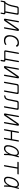

<svg xmlns="http://www.w3.org/2000/svg" viewBox="3203 -3857 740 7294"><g transform="rotate(90 3573.0 -210.0)"><path d="M-34 140Q-45 140 -50 134.5Q-55 129 -53 118L-29 -15Q-27 -30 -18 -37.5Q-9 -45 6 -45H10Q27 -63 48.5 -97Q70 -131 89 -176.5Q108 -222 120 -276L166 -490Q173 -520 190.5 -535Q208 -550 238 -550H435Q465 -550 477 -535Q489 -520 484 -490L406 -45H418Q448 -45 460 -30Q472 -15 467 15L449 118Q447 129 440.5 134.5Q434 140 423 140Q412 140 407 134Q402 128 404 117L420 30Q422 15 416 7.5Q410 0 395 0H43Q28 0 19 7.5Q10 15 8 30L-8 117Q-10 128 -16.5 134Q-23 140 -34 140ZM432 -475Q434 -490 428 -497.5Q422 -505 407 -505H250Q235 -505 226 -497.5Q217 -490 214 -475L170 -276Q158 -222 139.5 -176.5Q121 -131 100.5 -97Q80 -63 63 -45H356Z M637 -37 724 -535Q726 -548 733.5 -554Q741 -560 754 -560Q767 -560 771.5 -554Q776 -548 774 -535L694 -80Q693 -77 694 -75.5Q695 -74 697 -74Q699 -74 700.5 -75.5Q702 -77 704 -80L1009 -527Q1020 -543 1032 -551.5Q1044 -560 1062 -560Q1085 -560 1095 -548Q1105 -536 1100 -513L1013 -15Q1011 -2 1003.5 4Q996 10 983 10Q970 10 965.5 4Q961 -2 963 -15L1043 -470Q1044 -473 1043 -474.5Q1042 -476 1040 -476Q1038 -476 1036.5 -474.5Q1035 -473 1033 -470L728 -23Q717 -7 705 1.5Q693 10 675 10Q652 10 642 -2Q632 -14 637 -37Z M1269 -278Q1282 -353 1309.5 -406.5Q1337 -460 1375 -494Q1413 -528 1460.5 -544Q1508 -560 1560 -560Q1592 -560 1615.5 -555Q1639 -550 1654.5 -541.5Q1670 -533 1679.5 -522Q1689 -511 1694 -500Q1704 -477 1696.5 -465Q1689 -453 1678 -448Q1667 -444 1658 -448Q1649 -452 1643 -466Q1635 -485 1609 -497.5Q1583 -510 1549 -510Q1515 -510 1478.5 -495.5Q1442 -481 1409.5 -451.5Q1377 -422 1353 -377.5Q1329 -333 1318 -273Q1309 -219 1315.5 -176Q1322 -133 1343 -103Q1364 -73 1398 -56.5Q1432 -40 1478 -40Q1513 -40 1539.5 -48.5Q1566 -57 1587 -71Q1599 -79 1611 -81Q1623 -83 1629 -75Q1632 -71 1633 -65.5Q1634 -60 1632.5 -54.5Q1631 -49 1627 -43.5Q1623 -38 1617 -33Q1603 -22 1587 -14Q1571 -6 1551.5 -0.5Q1532 5 1509 7.5Q1486 10 1457 10Q1405 10 1364 -7Q1323 -24 1297.5 -59Q1272 -94 1264 -148.5Q1256 -203 1269 -278Z M2250 115Q2248 128 2240.5 134Q2233 140 2220 140Q2207 140 2202.5 134Q2198 128 2200 115L2215 30Q2217 15 2211 7.5Q2205 0 2190 0H1890Q1860 0 1848 -15Q1836 -30 1841 -60L1924 -535Q1926 -548 1933.5 -554Q1941 -560 1954 -560Q1967 -560 1971.5 -554Q1976 -548 1974 -535L1891 -60Q1889 -52 1892 -48.5Q1895 -45 1903 -45H2151L2237 -535Q2239 -548 2246.5 -554Q2254 -560 2267 -560Q2280 -560 2284.5 -554Q2289 -548 2287 -535L2201 -45H2218Q2248 -45 2260 -30Q2272 -15 2267 15Z M2437 -37 2524 -535Q2526 -548 2533.5 -554Q2541 -560 2554 -560Q2567 -560 2571.5 -554Q2576 -548 2574 -535L2494 -80Q2493 -77 2494 -75.5Q2495 -74 2497 -74Q2499 -74 2500.5 -75.5Q2502 -77 2504 -80L2809 -527Q2820 -543 2832 -551.5Q2844 -560 2862 -560Q2885 -560 2895 -548Q2905 -536 2900 -513L2813 -15Q2811 -2 2803.5 4Q2796 10 2783 10Q2770 10 2765.5 4Q2761 -2 2763 -15L2843 -470Q2844 -473 2843 -474.5Q2842 -476 2840 -476Q2838 -476 2836.5 -474.5Q2835 -473 2833 -470L2528 -23Q2517 -7 2505 1.5Q2493 10 2475 10Q2452 10 2442 -2Q2432 -14 2437 -37Z M3053 10Q3040 10 3035 4Q3030 -2 3032 -15L3117 -490Q3122 -520 3140 -535Q3158 -550 3188 -550H3448Q3478 -550 3490 -535Q3502 -520 3497 -490L3412 -15Q3410 -2 3403 4Q3396 10 3383 10Q3370 10 3365 4Q3360 -2 3362 -15L3444 -475Q3447 -490 3440.5 -497.5Q3434 -505 3419 -505H3199Q3184 -505 3175.5 -497.5Q3167 -490 3164 -475L3082 -15Q3080 -2 3073 4Q3066 10 3053 10Z M3752 -490Q3758 -520 3776 -535Q3794 -550 3824 -550H4047Q4077 -550 4089 -535Q4101 -520 4096 -490L4013 -15Q4011 -2 4003.5 4Q3996 10 3983 10Q3970 10 3965.5 4Q3961 -2 3963 -15L4044 -474Q4046 -489 4040 -496.5Q4034 -504 4019 -504H3836Q3821 -504 3812.5 -496.5Q3804 -489 3801 -474L3738 -164Q3730 -124 3716.5 -94Q3703 -64 3682.5 -43Q3662 -22 3634 -10.5Q3606 1 3569 4Q3557 5 3552 -1Q3547 -7 3549 -20Q3551 -32 3558 -38Q3565 -44 3578 -46Q3603 -49 3621 -57Q3639 -65 3652 -79Q3665 -93 3673.5 -114.5Q3682 -136 3688 -164Z M4237 -37 4324 -535Q4326 -548 4333.5 -554Q4341 -560 4354 -560Q4367 -560 4371.5 -554Q4376 -548 4374 -535L4294 -80Q4293 -77 4294 -75.5Q4295 -74 4297 -74Q4299 -74 4300.5 -75.5Q4302 -77 4304 -80L4609 -527Q4620 -543 4632 -551.5Q4644 -560 4662 -560Q4685 -560 4695 -548Q4705 -536 4700 -513L4613 -15Q4611 -2 4603.5 4Q4596 10 4583 10Q4570 10 4565.5 4Q4561 -2 4563 -15L4643 -470Q4644 -473 4643 -474.5Q4642 -476 4640 -476Q4638 -476 4636.5 -474.5Q4635 -473 4633 -470L4328 -23Q4317 -7 4305 1.5Q4293 10 4275 10Q4252 10 4242 -2Q4232 -14 4237 -37Z M4853 10Q4840 10 4835.5 4Q4831 -2 4833 -15L4924 -535Q4926 -548 4933.5 -554Q4941 -560 4954 -560Q4967 -560 4971.5 -554Q4976 -548 4974 -535L4933 -300H5213L5254 -535Q5256 -548 5263.5 -554Q5271 -560 5284 -560Q5297 -560 5301.5 -554Q5306 -548 5304 -535L5213 -15Q5211 -2 5203.5 4Q5196 10 5183 10Q5170 10 5165.5 4Q5161 -2 5163 -15L5204 -250H4924L4883 -15Q4881 -2 4873.5 4Q4866 10 4853 10Z M5566 10Q5524 10 5497 -6.5Q5470 -23 5456 -51.5Q5442 -80 5440 -119.5Q5438 -159 5446 -205Q5458 -275 5483.5 -339.5Q5509 -404 5546 -453Q5583 -502 5631.5 -531Q5680 -560 5739 -560Q5786 -560 5807 -536Q5828 -512 5833 -474V-473Q5841 -504 5851 -535Q5855 -548 5863.5 -554Q5872 -560 5885 -560Q5898 -560 5901.5 -554Q5905 -548 5901 -535Q5880 -466 5863 -403Q5846 -340 5835 -278Q5824 -216 5819.5 -151.5Q5815 -87 5818 -14Q5820 -2 5814 4Q5808 10 5795 10Q5782 10 5776 4Q5770 -2 5768 -14Q5764 -87 5769 -152V-157Q5754 -124 5735 -96Q5704 -50 5662 -20Q5620 10 5566 10ZM5573 -40Q5612 -40 5647.5 -65Q5683 -90 5711.5 -128.5Q5740 -167 5760 -213Q5776 -251 5785 -286Q5791 -316 5798 -346Q5800 -358 5803 -371Q5809 -408 5805.5 -439Q5802 -470 5785 -490Q5768 -510 5728 -510Q5684 -510 5646 -484.5Q5608 -459 5578 -416Q5548 -373 5527.5 -318.5Q5507 -264 5496 -205Q5482 -128 5502 -84Q5522 -40 5573 -40Z M6284 -500H6093Q6082 -500 6076.5 -507Q6071 -514 6073 -525Q6075 -536 6083 -543Q6091 -550 6102 -550H6532Q6543 -550 6549 -543Q6555 -536 6553 -525Q6551 -514 6542 -507Q6533 -500 6522 -500H6333L6249 -15Q6247 -2 6239.5 4Q6232 10 6219 10Q6206 10 6201.5 4Q6197 -2 6199 -15Z M6766 10Q6724 10 6697 -6.5Q6670 -23 6656 -51.5Q6642 -80 6640 -119.5Q6638 -159 6646 -205Q6658 -275 6683.5 -339.5Q6709 -404 6746 -453Q6783 -502 6831.5 -531Q6880 -560 6939 -560Q6986 -560 7007 -536Q7028 -512 7033 -474V-473Q7041 -504 7051 -535Q7055 -548 7063.5 -554Q7072 -560 7085 -560Q7098 -560 7101.5 -554Q7105 -548 7101 -535Q7080 -466 7063 -403Q7046 -340 7035 -278Q7024 -216 7019.5 -151.5Q7015 -87 7018 -14Q7020 -2 7014 4Q7008 10 6995 10Q6982 10 6976 4Q6970 -2 6968 -14Q6964 -87 6969 -152V-157Q6954 -124 6935 -96Q6904 -50 6862 -20Q6820 10 6766 10ZM6773 -40Q6812 -40 6847.5 -65Q6883 -90 6911.5 -128.5Q6940 -167 6960 -213Q6976 -251 6985 -286Q6991 -316 6998 -346Q7000 -358 7003 -371Q7009 -408 7005.5 -439Q7002 -470 6985 -490Q6968 -510 6928 -510Q6884 -510 6846 -484.5Q6808 -459 6778 -416Q6748 -373 6727.5 -318.5Q6707 -264 6696 -205Q6682 -128 6702 -84Q6722 -40 6773 -40Z"/></g></svg>

Font: Maple Mono Thin
Style: Italic
Weight: 250
Italic angle: -10°
Monospace: yes
Designer: subframe7536
Version: Version 7.000